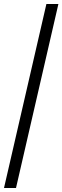

<svg xmlns="http://www.w3.org/2000/svg" viewBox="-38 -810 312 960"><path d="M-18 130 194 -790H254L42 130Z"/></svg>

Font: Instrument Sans Condensed
Style: Italic
Weight: 400
Width: 3
Italic angle: -13°
Designer: Rodrigo Fuenzalida
Foundry: fragTYPE
Version: Version 1.000;gftools[0.9.28]